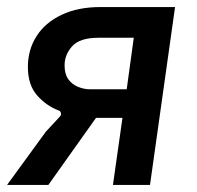

<svg xmlns="http://www.w3.org/2000/svg" viewBox="-20 -524 558 544"><path d="M0 0 110 -151 149 -193Q154 -198 152.5 -204Q151 -210 146 -211Q110 -225 84.5 -254.5Q59 -284 59 -334Q59 -383 83.5 -421.5Q108 -460 154.5 -482Q201 -504 264 -504H476L405 0H300L327 -190H252L117 0ZM235 -271H339L359 -417H259Q206 -417 184.5 -393Q163 -369 163 -339Q163 -314 173.5 -299.5Q184 -285 201 -278Q218 -271 235 -271Z"/></svg>

Font: Finlandica Medium
Style: Italic
Weight: 500
Italic angle: -8°
Designer: Niklas Ekholm, Juho Hiilivirta, Jaakko Suomalainen
Foundry: Helsinki Type Studio
Version: Version 1.063